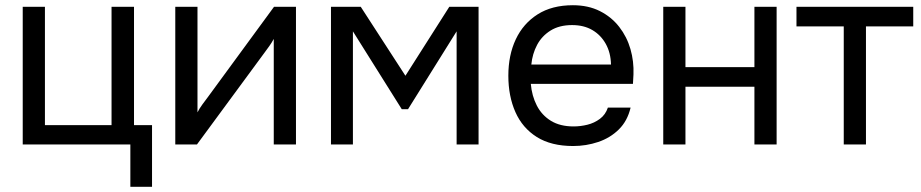

<svg xmlns="http://www.w3.org/2000/svg" viewBox="-20 -553 3525 735"><path d="M479 162V0H67V-527H152V-74H407V-527H493V-74H562V162Z M651 0V-527H736V-123Q743 -137 755 -153.5Q767 -170 774 -179L1029 -527H1113V0H1028V-404Q1020 -389 1010.5 -376Q1001 -363 993 -352L734 0Z M1247 0V-527H1361L1532 -263L1700 -527H1812V0H1728V-433L1542 -135H1518L1331 -433V0Z M2174 6Q2090 6 2035 -28.5Q1980 -63 1953 -124Q1926 -185 1926 -263Q1926 -342 1954.5 -402.5Q1983 -463 2038 -498Q2093 -533 2173 -533Q2232 -533 2276.5 -510.5Q2321 -488 2350.5 -450Q2380 -412 2393.5 -365Q2407 -318 2405 -268Q2404 -259 2404 -250Q2404 -241 2403 -232H2012Q2016 -186 2035 -149Q2054 -112 2089 -90.5Q2124 -69 2176 -69Q2202 -69 2228.5 -75.5Q2255 -82 2276.5 -98Q2298 -114 2307 -141H2394Q2382 -90 2349 -57.5Q2316 -25 2270 -9.5Q2224 6 2174 6ZM2014 -306H2319Q2318 -351 2299 -385Q2280 -419 2247.5 -438Q2215 -457 2170 -457Q2121 -457 2087.5 -436Q2054 -415 2036 -381Q2018 -347 2014 -306Z M2519 0V-527H2604V-296H2868V-527H2953V0H2868V-221H2604V0Z M3210 0V-452H3029V-527H3476V-452H3295V0Z"/></svg>

Font: Onest
Style: Regular
Weight: 400
Designer: Dmitri Voloshin, Andrey Kudryavtsev
Foundry: Dmitri Voloshin, Andrey Kudryavtsev
Version: Version 1.000;gftools[0.9.33]